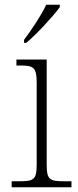

<svg xmlns="http://www.w3.org/2000/svg" viewBox="-20 -786 328 806"><path d="M81 -619V-606H90C134 -642 206 -721 231 -756V-766H174C153 -721 110 -657 81 -619ZM29 0H280V-25H255C187 -25 176 -30 176 -98V-536H49V-511H64C119 -511 134 -505 134 -439V-97C134 -30 122 -25 56 -25H29Z"/></svg>

Font: Noto Serif Lao ExtraLight
Style: Regular
Weight: 200
Designer: Monotype Design Team
Foundry: Monotype Imaging Inc.
Version: Version 2.003